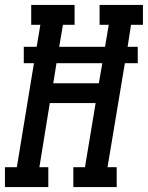

<svg xmlns="http://www.w3.org/2000/svg" viewBox="-44 -755 597 775"><path d="M-24 0V-80H24L93 -500H52V-566H104L119 -655H82V-735H257V-655H210L195 -566H380L395 -655H358V-735H533V-655H485L471 -566H512V-500H460L390 -80H427V0H252V-80H299L342 -339H157L115 -80H151V0ZM171 -419H355L369 -500H184Z"/></svg>

Font: Iosevka Slab Medium
Style: Italic
Weight: 500
Italic angle: -9°
Monospace: yes
Designer: Belleve Invis
Foundry: Belleve Invis
Version: Version 11.1.0; ttfautohint (v1.8.3)